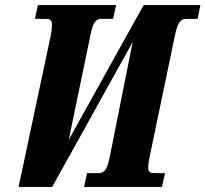

<svg xmlns="http://www.w3.org/2000/svg" viewBox="-20 -734 807 754"><path d="M53 0H185L501 -569L411 -118C400 -61 386 -54 364 -54H322L310 0H616L628 -54H589C573 -54 562 -57 562 -74C562 -91 565 -107 569 -125L667 -595C679 -653 692 -660 714 -660H756L767 -714H544L250 -185L335 -595C346 -653 360 -660 379 -660H424L436 -714H129L117 -660H160C174 -660 184 -656 184 -639C184 -622 182 -609 179 -593Z"/></svg>

Font: Noto Serif Condensed Extra
Style: Italic
Weight: 800
Width: 3
Italic angle: -12°
Designer: Monotype Design Team
Foundry: Monotype Imaging Inc.
Version: Version 1.901